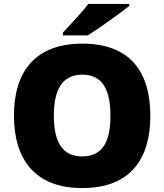

<svg xmlns="http://www.w3.org/2000/svg" viewBox="-20 -947 837 977"><path d="M638 -917V-927H429C396 -882 334 -818 300 -781V-767H427C481 -801 591 -879 638 -917ZM745 -358C745 -580 643 -725 399 -725C158 -725 51 -581 51 -359C51 -136 158 10 398 10C643 10 745 -137 745 -358ZM254 -358C254 -487 294 -567 399 -567C504 -567 542 -487 542 -358C542 -229 504 -151 398 -151C295 -151 254 -229 254 -358Z"/></svg>

Font: Noto Sans Sinhala Black
Style: Regular
Weight: 900
Designer: Jelle Bosma - Monotype Design Team
Foundry: Monotype Imaging Inc.
Version: Version 2.006